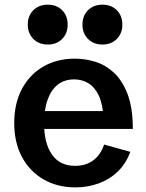

<svg xmlns="http://www.w3.org/2000/svg" viewBox="-20 -791 627 823"><path d="M303.2 12.2Q226.6 12.2 167.5 -21.5Q108.4 -55.2 74.7 -117.2Q41 -179.2 41 -263.7Q41 -348.1 74.2 -410.2Q107.4 -472.2 166 -505.9Q224.6 -539.6 301.3 -539.6Q344.2 -539.6 387.9 -526.4Q431.6 -513.2 468 -479.7Q504.4 -446.3 526.9 -387.5Q549.3 -328.6 549.3 -238.3H118.7V-314.9H441.9L423.3 -287.1Q420.4 -346.2 403.1 -382.1Q385.7 -418 358.6 -434.3Q331.5 -450.7 298.3 -450.7Q256.3 -450.7 227.5 -428Q198.7 -405.3 183.8 -363Q168.9 -320.8 168.9 -263.2Q168.9 -177.2 202.6 -128.7Q236.3 -80.1 302.2 -80.1Q347.2 -80.1 378.9 -103Q410.6 -126 426.3 -171.4L538.6 -140.1Q519.5 -88.9 484.4 -55.2Q449.2 -21.5 402.3 -4.6Q355.5 12.2 303.2 12.2ZM184.6 -600.1Q147 -600.1 123 -624Q99.1 -647.9 99.1 -685.5Q99.1 -723.6 123 -747.3Q147 -771 184.6 -771Q222.7 -771 246.3 -747.3Q270 -723.6 270 -685.5Q270 -647.9 246.3 -624Q222.7 -600.1 184.6 -600.1ZM418.9 -600.1Q381.3 -600.1 357.4 -624Q333.5 -647.9 333.5 -685.5Q333.5 -723.6 357.4 -747.3Q381.3 -771 418.9 -771Q457 -771 480.7 -747.3Q504.4 -723.6 504.4 -685.5Q504.4 -647.9 480.7 -624Q457 -600.1 418.9 -600.1Z"/></svg>

Font: Schibsted Grotesk SemiBold
Style: Regular
Weight: 600
Designer: Bakken & Baeck AS, Henrik Kongsvoll
Foundry: Schibsted ASA
Version: Version 1.100;gftools[0.9.25]